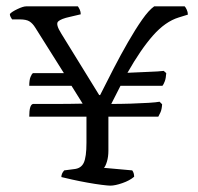

<svg xmlns="http://www.w3.org/2000/svg" viewBox="-20 -584 623 604"><path d="M327 0Q320 0 300 -2.5Q280 -5 255 -9.5Q230 -14 207.5 -19Q185 -24 173 -27Q173 -38 182 -48L213 -52Q235 -54 243.5 -72Q252 -90 252 -135V-217H72Q72 -255 84 -257Q113 -257 155.5 -257Q198 -257 240 -258L205 -314H72Q72 -332 76 -342Q80 -352 84 -354H181L91 -497Q83 -510 73 -516.5Q63 -523 42 -523H18Q16 -526 13.5 -530.5Q11 -535 11 -540Q17 -547 35 -555.5Q53 -564 62 -564H225Q228 -560 231 -553.5Q234 -547 234 -539L200 -531Q172 -525 163 -516.5Q154 -508 173 -478L292 -285H295Q315 -325 337.5 -368.5Q360 -412 383 -452Q406 -492 427 -522Q448 -552 465 -564H561Q564 -561 567.5 -553.5Q571 -546 571 -538L542 -529Q500 -516 461.5 -472.5Q423 -429 381 -355Q418 -357 448.5 -358Q479 -359 495 -361L503 -354Q502 -338 498.5 -328.5Q495 -319 491 -314H359L330 -257Q360 -257 391.5 -258Q423 -259 447.5 -260.5Q472 -262 482 -264L490 -256Q489 -240 485 -231Q481 -222 478 -217H321V-110Q321 -91 316.5 -76Q312 -61 307 -56L396 -48Q402 -40 402 -28Q388 -16 365 -8Q342 0 327 0Z"/></svg>

Font: Texturina ExtraLight
Style: Regular
Weight: 200
Designer: Guillermo Torres Carreño
Foundry: Omnibus-Type
Version: Version 1.002; ttfautohint (v1.8.3)